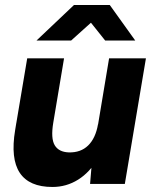

<svg xmlns="http://www.w3.org/2000/svg" viewBox="-20 -732 612 764"><path d="M346.1 -92 414.1 -500H560.7L476.7 0H338.4ZM253.4 -125.6Q301.1 -124.2 330.7 -153.1Q360.4 -182.1 369.9 -237.1L415.6 -235.9Q402.3 -158.1 370.1 -102.3Q337.8 -46.6 291.1 -17.3Q244.4 12 188.7 12Q96.1 12 58.7 -44.3Q21.3 -100.7 40.3 -214.6L45 -243.4H191.9Q181.6 -181.2 197.7 -154.1Q213.7 -127.1 253.4 -125.6ZM88.3 -500H234.9L191.9 -243.4L43.9 -236.2ZM274.3 -712H415.9V-708.1L263.1 -570.8H125.3ZM288.6 -708.4 289.2 -712H416.9L518.1 -570.8H398.4Z"/></svg>

Font: Oak Sans Light Italic
Style: Regular
Weight: 400
Italic angle: -9.5°
Foundry: Erik Kennedy, Walven
Version: Version 1.000;Glyphs 3.1.2 (3151)